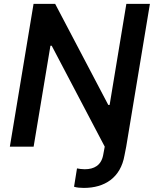

<svg xmlns="http://www.w3.org/2000/svg" viewBox="-20 -747 784 978"><path d="M513.5 0 505.3 44C495 95.5 459.2 115.1 411.6 115.1C397.4 115.1 382.8 112.9 372.2 110.8L357.2 204.2C370.7 208.8 390.6 210.2 407.3 210.2C512.1 210.2 594.5 159.1 614.3 43.7L622.9 0L743.6 -727.3H623.6L538.4 -212.4H531.6L261 -727.3H150.9L30.2 0H151.3L236.9 -514.2H243.3Z"/></svg>

Font: Magic Ui Pro Semi Bold
Style: Italic
Weight: 600
Italic angle: -9.39999°
Designer: Stefan Endress, Andreas Faust
Version: Version 1.000;FEAKit 1.0